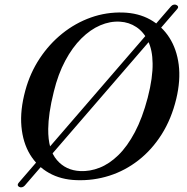

<svg xmlns="http://www.w3.org/2000/svg" viewBox="-20 -767 808 831"><path d="M62.8 41.9Q57.2 38.8 56.9 33.6Q56.6 28.3 62.3 22.3L720.3 -739.8Q725.5 -745.6 732.2 -746.9Q738.8 -748.2 744.4 -745.1Q750.5 -741.8 750.9 -736.9Q751.2 -731.9 745.4 -726.1L87 36.4Q81.6 42.1 75.1 43.5Q68.6 44.9 62.8 41.9ZM511.9 -712.8Q578.6 -710.8 629.8 -682.5Q680.9 -654.1 712.9 -604.3Q744.9 -554.4 753.5 -487.2Q762.1 -419.9 743 -339.6Q722.1 -252.6 679.8 -185.7Q637.5 -118.8 579.6 -73.6Q521.7 -28.3 453.2 -6.5Q384.6 15.4 310.7 12.7Q243.8 10.5 192.4 -18.3Q141 -47.1 110 -98.3Q79 -149.6 72.7 -219.9Q66.4 -290.3 89.7 -375.7Q110.2 -451 151.5 -513.6Q192.8 -576.2 249.5 -621.8Q306.3 -667.4 373.3 -691.2Q440.3 -715 511.9 -712.8ZM327.3 -26.6Q369.1 -24.6 411.1 -41.1Q453.2 -57.6 492.1 -95.4Q531 -133.2 563.6 -194.8Q596.3 -256.3 619.3 -344Q630.8 -388.4 635.9 -425.4Q641.1 -462.4 640.5 -492.9Q639.9 -550.3 620.8 -589.6Q601.8 -628.9 570.1 -649.9Q538.4 -671 499.2 -673.2Q456.7 -675.8 413.8 -657.4Q370.8 -639 332.1 -600.5Q293.3 -562 262.4 -504.2Q231.4 -446.4 212.9 -370.3Q200.4 -320.6 194.7 -280.5Q189 -240.4 188.7 -208.7Q187.7 -118.9 226.4 -74.2Q265 -29.4 327.3 -26.6Z"/></svg>

Font: Fraunces
Style: Italic
Weight: 900
Italic angle: -16°
Version: Version 1.000;[0bf87f6ff]